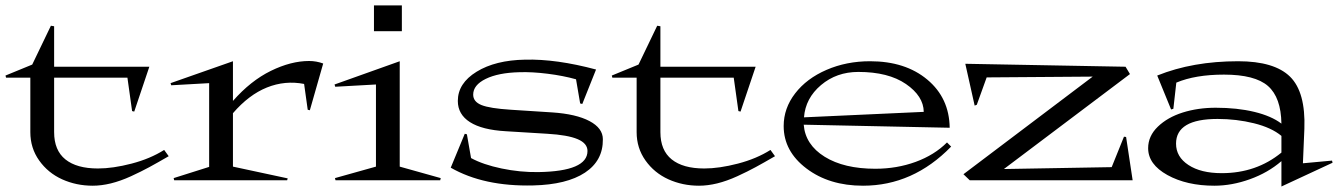

<svg xmlns="http://www.w3.org/2000/svg" viewBox="-25 -659 4892 702"><path d="M-4.9 -382.8 92.8 -422.9 161.1 -564.9 172.9 -563V-415H521L465.8 -251L458 -252.9L440.9 -375H172.9V-175.8Q172.9 -109.4 214.1 -76.2Q255.4 -43 333 -43Q387.7 -43 456.1 -60.8Q524.4 -78.6 575.2 -110.8L591.8 -87.9Q549.8 -63.5 521 -47.9Q492.2 -32.2 453.9 -14.6Q415.5 2.9 380.6 11.5Q345.7 20 314 20Q253.9 20 202.1 -3.4Q150.4 -26.9 118.2 -72.3Q85.9 -117.7 85.9 -175.8V-375H-2.9Z M826.7 -49.8 1026.9 -6.8 1024.9 0H611.8L609.9 -7.8L739.7 -48.8V-355L601.1 -347.2L598.6 -355L826.7 -435.1V-290Q891.6 -363.8 965.3 -399.9Q1039.1 -436 1105 -436Q1131.8 -436 1156.7 -426.8L1107.9 -255.9L1100.1 -257.8L1086.9 -352.1Q1017.1 -365.7 950.9 -339.1Q884.8 -312.5 826.7 -245.1Z M1436.5 -49.8 1586.4 -7.8 1584.5 0H1201.7L1199.7 -7.8L1349.6 -49.8V-350.1L1200.7 -341.8L1198.2 -350.1L1436.5 -435.1ZM1342.3 -544.9V-639.2H1444.3V-544.9Z M1623 -45.9 1674.3 -169.9 1682.1 -168 1697.3 -81.1Q1741.2 -57.1 1808.8 -43Q1876.5 -28.8 1943.4 -29.8Q2123 -32.7 2123 -106.9Q2123 -134.8 2087.2 -150.1Q2051.3 -165.5 1976.1 -169.9L1824.2 -179.2Q1737.8 -184.1 1693.4 -212.4Q1648.9 -240.7 1648.9 -290Q1648.9 -354.5 1717.5 -396.7Q1786.1 -439 1895 -440.9Q2008.8 -443.8 2154.3 -404.8L2104 -278.8L2096.2 -280.8L2081.1 -369.1Q2033.7 -382.3 1977.1 -389.4Q1920.4 -396.5 1874 -395Q1796.9 -393.1 1751 -370.6Q1705.1 -348.1 1705.1 -313Q1705.1 -287.1 1735.4 -274.9Q1765.6 -262.7 1842.3 -257.8L1994.1 -248Q2081.5 -242.2 2130.4 -216.3Q2179.2 -190.4 2179.2 -149.9Q2180.2 -71.8 2113.8 -27.8Q2047.4 16.1 1924.3 19Q1744.1 23.4 1623 -45.9Z M2211.9 -382.8 2309.6 -422.9 2377.9 -564.9 2389.6 -563V-415H2737.8L2682.6 -251L2674.8 -252.9L2657.7 -375H2389.6V-175.8Q2389.6 -109.4 2430.9 -76.2Q2472.2 -43 2549.8 -43Q2604.5 -43 2672.9 -60.8Q2741.2 -78.6 2792 -110.8L2808.6 -87.9Q2766.6 -63.5 2737.8 -47.9Q2709 -32.2 2670.7 -14.6Q2632.3 2.9 2597.4 11.5Q2562.5 20 2530.8 20Q2470.7 20 2418.9 -3.4Q2367.2 -26.9 2335 -72.3Q2302.7 -117.7 2302.7 -175.8V-375H2213.9Z M3352.5 -250Q3351.6 -307.6 3287.4 -351.8Q3223.1 -396 3113.3 -396Q3033.7 -396 2976.8 -347.9Q2919.9 -299.8 2914.6 -230ZM2840.3 -198.2Q2840.3 -263.2 2882.3 -317.6Q2924.3 -372.1 2997.1 -403.6Q3069.8 -435.1 3156.2 -435.1Q3285.2 -435.1 3365.5 -367.9Q3445.8 -300.8 3447.3 -191.9L2913.6 -203.1Q2919.4 -129.9 2990.2 -85.9Q3061 -42 3175.3 -42Q3253.9 -42 3322.8 -67.1Q3391.6 -92.3 3437.5 -138.2L3452.6 -123Q3313.5 20 3130.4 20Q3006.8 20 2923.6 -43Q2840.3 -106 2840.3 -198.2Z M3497.6 -22 3970.2 -378.9 3582.5 -376 3546.4 -275.9 3538.6 -272.9 3504.4 -425.8 4090.3 -415 4106.4 -388.2 3645.5 -41 4039.6 -47.9 4084.5 -159.2 4092.3 -158.2 4116.2 0H3520.5Z M4172.9 -117.2Q4172.9 -161.6 4208.3 -195.8Q4243.7 -230 4299.3 -247.6Q4355 -265.1 4419.9 -265.1Q4498.5 -265.1 4561 -250Q4623.5 -234.9 4660.2 -207Q4658.7 -302.7 4611.1 -344.5Q4563.5 -386.2 4450.2 -386.2Q4345.7 -386.2 4275.9 -356.9L4265.1 -261.2L4256.8 -258.8L4206.1 -382.8Q4335.9 -435.1 4502 -435.1Q4634.3 -435.1 4691.7 -378.7Q4749 -322.3 4744.1 -188L4738.8 -62L4845.2 -71.8L4847.2 -64L4660.2 22.9V-69.8Q4610.8 -27.3 4544.9 -3.7Q4479 20 4415 20Q4314 20 4243.4 -19Q4172.9 -58.1 4172.9 -117.2ZM4274.9 -133.8Q4274.9 -85.4 4320.3 -55.7Q4365.7 -25.9 4441.9 -25.9Q4568.4 -25.9 4660.2 -101.1V-162.1Q4624 -192.4 4559.8 -208.3Q4495.6 -224.1 4426.8 -224.1Q4274.9 -224.1 4274.9 -133.8Z"/></svg>

Font: Halibut Exp
Style: Regular
Weight: 400
Width: 7
Designer: Matteo Maggi
Foundry: Collletttivo
Version: Version 3.080 | FøM Fix